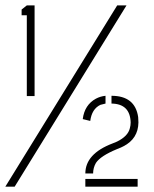

<svg xmlns="http://www.w3.org/2000/svg" viewBox="-20 -704 581 724"><path d="M301.8 0V-29.3H499V0ZM0 0 421.9 -683.6H457L35.2 0ZM61.5 -646.5V-668L81.1 -683.6H110.4V-341.8H81.1V-646.5ZM292 -254.9Q298.8 -308.6 341.8 -332Q358.4 -340.8 377.9 -342.8V-313.5Q377.9 -313.5 358.4 -308.6Q326.2 -293 320.3 -248ZM301.8 -49.8Q301.8 -124 404.3 -163.1Q418.9 -168.9 420.9 -169.9Q462.9 -190.4 469.7 -220.7Q472.7 -231.4 472.7 -242.2Q470.7 -312.5 400.4 -313.5V-342.8Q489.3 -342.8 501 -262.7Q502 -252.9 502 -242.2Q501 -180.7 445.3 -152.3Q438.5 -148.4 420.9 -141.6Q359.4 -116.2 341.8 -89.8Q331.1 -71.3 331.1 -49.8Z"/></svg>

Font: Post No Bills Colombo
Style: Light
Weight: 400
Designer: Kosala Senevirathne, Siva Puranthara, Lasantha Premarathna, Tharique Azeez
Foundry: Mooniak
Version: Version 1.220 ; ttfautohint (v1.5)